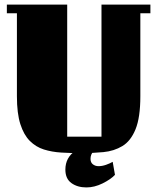

<svg xmlns="http://www.w3.org/2000/svg" viewBox="-20 -655 688 840"><path d="M274 -57H424V-635H638V-597H594V-234Q594 -141 573 -89.5Q552 -38 515.5 -16Q479 6 432.5 10.5Q386 15 334 15Q290 15 248.5 12.5Q207 10 172 -1Q137 -12 110.5 -38.5Q84 -65 69 -112Q54 -159 54 -234V-597H10V-635H274ZM266 87Q266 34 310.5 4Q355 -26 436 -38V-11Q403 -7 389.5 6.5Q376 20 376 40Q376 56 386.5 64Q397 72 411 72Q427 72 444 66Q461 60 473 53L483 110Q464 130 428.5 147.5Q393 165 358 165Q319 165 292.5 146Q266 127 266 87Z"/></svg>

Font: Unlock
Style: Regular
Weight: 400
Designer: Eduardo Rodriguez Tunni
Foundry: Eduardo Rodriguez Tunni
Version: Version 1.003; ttfautohint (v1.8.4.7-5d5b);gftools[0.9.23]